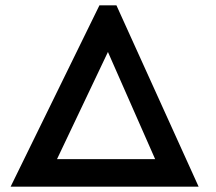

<svg xmlns="http://www.w3.org/2000/svg" viewBox="-20 -704 816 724"><path d="M355 -684H419L729 0H20ZM387 -508 195 -104H565Z"/></svg>

Font: New Athena Unicode
Style: Bold
Weight: 700
Designer: J. Rusten 1997; rev. by R. Hancock 2001, 2002, rev. by D. Mastronarde 2002-2021
Foundry: Society for Classical Studies (formerly American Philological Association)
Version: Version 5.008